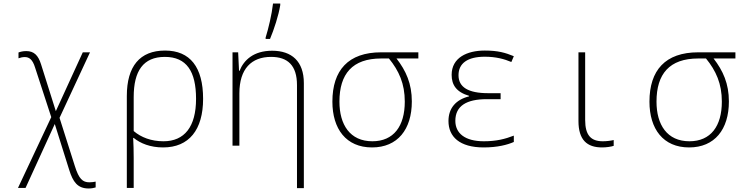

<svg xmlns="http://www.w3.org/2000/svg" viewBox="-20 -827 4240 1090"><path d="M483 243C500 243 513 240 523 237V204C513 206 502 208 488 208C449 208 428 189 405 116L318 -158L491 -530H450L297 -196L213 -462C197 -513 173 -537 129 -537C110 -537 95 -533 85 -529V-496C96 -500 107 -503 121 -503C146 -503 165 -489 179 -444L271 -162L82 240H125L291 -123L373 138C394 205 420 243 483 243Z M700 -282V240H739V70C739 28 738 -4 736 -44H739C777 -13 833 10 906 10C1053 10 1133 -90 1133 -266C1133 -446 1059 -540 917 -540C774 -540 700 -451 700 -282ZM908 -25C839 -25 781 -47 739 -83V-276C739 -424 793 -504 916 -504C1039 -504 1093 -422 1093 -266C1093 -107 1027 -25 908 -25Z M1488 -614V-606H1513C1535 -658 1562 -740 1571 -798V-807H1530C1523 -745 1504 -665 1488 -614ZM1300 0H1339V-297C1339 -437 1408 -504 1519 -504C1613 -504 1666 -456 1666 -344V241H1705V-355C1705 -479 1636 -539 1525 -539C1420 -539 1364 -486 1340 -425H1337L1332 -530H1300Z M2092 10C2237 10 2318 -92 2318 -251C2318 -352 2285 -425 2231 -495H2355V-530H2144C1957 -530 1867 -428 1867 -250C1867 -95 1945 10 2092 10ZM2094 -25C1967 -25 1907 -119 1907 -250C1907 -407 1980 -495 2144 -495H2188C2245 -425 2278 -352 2278 -250C2278 -111 2215 -25 2094 -25Z M2726 10C2804 10 2861 -5 2897 -21V-57C2848 -38 2798 -25 2727 -25C2619 -25 2565 -71 2565 -141C2565 -226 2629 -264 2743 -264H2822V-298H2752C2638 -298 2583 -332 2583 -400C2583 -468 2635 -505 2732 -505C2795 -505 2843 -492 2883 -475L2897 -508C2848 -528 2807 -540 2732 -540C2632 -540 2544 -500 2544 -402C2544 -345 2571 -304 2643 -283V-280C2567 -261 2526 -212 2526 -140C2526 -51 2589 10 2726 10Z M3398 10C3422 10 3449 6 3464 1V-32C3447 -28 3424 -25 3402 -25C3335 -25 3302 -59 3302 -146V-530H3264V-140C3264 -33 3312 10 3398 10Z M3892 10C4037 10 4118 -92 4118 -251C4118 -352 4085 -425 4031 -495H4155V-530H3944C3757 -530 3667 -428 3667 -250C3667 -95 3745 10 3892 10ZM3894 -25C3767 -25 3707 -119 3707 -250C3707 -407 3780 -495 3944 -495H3988C4045 -425 4078 -352 4078 -250C4078 -111 4015 -25 3894 -25Z"/></svg>

Font: Noto Sans Mono ExtraLight
Style: Regular
Weight: 200
Designer: Monotype Design Team
Foundry: Monotype Imaging Inc.
Version: Version 2.014